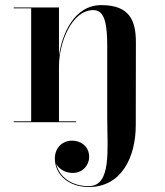

<svg xmlns="http://www.w3.org/2000/svg" viewBox="-20 -490 660 770"><path d="M35 -3.5V0H285.5V-3.5H216.5V-225.5C216.5 -315 266 -449.5 354.5 -449.5C402.5 -449.5 410 -387.5 410 -301V-20C410 107 428.5 256.5 336 256.5C264 256.5 216 216.5 205.5 166.5C216 188.5 243 203.5 271.5 203.5C312.5 203.5 337.5 172 337.5 139C337.5 95.5 302 74 269.5 74C231.5 74 200 101 200 146C200 207.5 252 260 336.5 260C466.5 260 524.5 141.5 524.5 11.5L525 -319.5C525 -406.5 501 -469.5 386.5 -469.5C276.5 -469.5 228.5 -352 216.5 -266.5V-460H35V-456.5H105V-3.5Z"/></svg>

Font: Bodoni* 48pt Medium
Style: Regular
Weight: 500
Version: Version 2.3